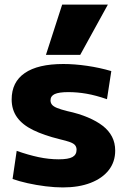

<svg xmlns="http://www.w3.org/2000/svg" viewBox="-20 -810 555 840"><path d="M255 10Q220 10 179.5 5Q139 0 101 -8.5Q63 -17 35 -27L53 -150Q104 -132 149 -122.5Q194 -113 237 -113Q279 -113 297 -123Q315 -133 315 -155Q315 -166 309 -174Q303 -182 287 -188Q271 -194 241 -201Q172 -218 125 -241Q78 -264 54.5 -297Q31 -330 31 -375Q31 -451 88.5 -490.5Q146 -530 257 -530Q306 -530 361 -522Q416 -514 467 -499L448 -376Q399 -393 358.5 -400Q318 -407 279 -407Q238 -407 219.5 -398.5Q201 -390 201 -371Q201 -360 207.5 -352Q214 -344 230 -337.5Q246 -331 274 -324Q325 -313 364 -296.5Q403 -280 429.5 -259.5Q456 -239 470 -212Q484 -185 484 -151Q484 -102 456 -66Q428 -30 376.5 -10Q325 10 255 10ZM331 -570H181L252 -790H452Z"/></svg>

Font: M PLUS 1 ExtraBold
Style: Regular
Weight: 800
Designer: Coji Morishita
Foundry: UNDERFOREST DESIGN
Version: Version 1.001